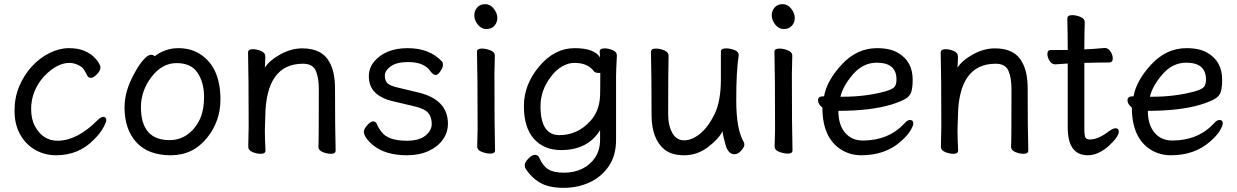

<svg xmlns="http://www.w3.org/2000/svg" viewBox="-20 -724 5960 925"><path d="M250 24Q196 24 150.5 -1.5Q105 -27 77.5 -75.5Q50 -124 50 -190Q50 -255 73 -309Q96 -363 133.5 -404Q171 -445 218.5 -468.5Q266 -492 311 -492Q355 -492 384 -480Q413 -468 430.5 -451.5Q448 -435 456 -420.5Q464 -406 464 -401Q464 -383 447 -366Q430 -349 419 -349Q407 -349 402 -357Q383 -395 372 -402Q344 -421 315 -421Q254 -421 192 -356Q130 -286 130 -199Q130 -149 149 -115Q187 -46 257 -46Q351 -46 449 -144Q466 -161 477 -161Q492 -161 492 -146Q492 -135 477.5 -108.5Q463 -82 433 -52Q360 24 250 24Z M797 -49Q844 -49 881 -74.5Q918 -100 940.5 -144.5Q963 -189 963 -258Q963 -326 932 -373Q901 -420 831 -420Q761 -420 710 -353.5Q659 -287 659 -208Q659 -49 797 -49ZM803 24Q694 24 637 -38.5Q580 -101 580 -207Q580 -289 631 -377Q651 -414 672 -437Q693 -460 707 -460Q720 -460 725 -453Q777 -492 839 -492Q901 -492 946 -462Q1042 -399 1042 -245Q1042 -141 979 -62Q911 24 803 24Z M1574 17Q1555 17 1534.5 8.5Q1514 0 1514 -17Q1516 -34 1516 -293Q1516 -351 1501 -384Q1486 -417 1440 -417Q1261 -417 1258 -162L1256 -97Q1256 -59 1259 1Q1259 17 1236 17Q1217 17 1196.5 8.5Q1176 0 1176 -17L1178 -115Q1178 -364 1175 -471Q1175 -487 1199 -487Q1217 -487 1237.5 -478.5Q1258 -470 1258 -453V-439Q1256 -411 1256 -398Q1278 -433 1330.5 -462Q1383 -491 1436 -491Q1532 -491 1567 -425Q1594 -378 1594 -297Q1594 -105 1597 1Q1597 17 1574 17Z M1941 24Q1837 24 1778 -24Q1733 -62 1733 -90Q1733 -102 1749 -120.5Q1765 -139 1777 -139Q1790 -139 1795 -128Q1802 -109 1817 -90Q1848 -46 1940 -46Q1999 -46 2029.5 -70.5Q2060 -95 2060 -127Q2060 -159 2043.5 -179.5Q2027 -200 1975.5 -212Q1924 -224 1874 -236Q1757 -263 1757 -356Q1757 -397 1783 -428Q1838 -492 1944 -492Q2050 -492 2110 -427Q2114 -423 2114 -411Q2114 -399 2102 -381Q2090 -363 2079 -363Q2067 -363 2055 -379Q2025 -425 1946 -425Q1890 -425 1862 -404Q1834 -383 1834 -360Q1834 -336 1846 -323.5Q1858 -311 1897 -302L1993 -279Q2138 -245 2138 -128Q2138 -86 2113.5 -51.5Q2089 -17 2044.5 3.5Q2000 24 1941 24Z M2342 16Q2323 16 2301 7.5Q2279 -1 2279 -17L2281 -105Q2281 -368 2278 -475Q2278 -490 2302 -490Q2321 -490 2342.5 -481.5Q2364 -473 2364 -457L2362 -368Q2362 -105 2365 1Q2365 16 2342 16ZM2265 -650Q2265 -672 2279 -688Q2293 -704 2318 -704Q2342 -704 2359 -682Q2376 -660 2376 -638Q2376 -615 2361.5 -599.5Q2347 -584 2323 -584Q2299 -584 2282 -605.5Q2265 -627 2265 -650Z M2675 -73Q2763 -73 2825 -142Q2868 -190 2871 -263Q2872 -290 2872 -372Q2872 -373 2860 -373Q2848 -373 2841 -381Q2812 -421 2747 -421Q2717 -421 2686.5 -403Q2656 -385 2634 -354Q2584 -289 2584 -212Q2584 -73 2675 -73ZM2695 181Q2625 181 2582.5 156.5Q2540 132 2512 88Q2508 82 2508 70Q2508 59 2525 40.5Q2542 22 2557 22Q2572 22 2578 36Q2595 75 2621 91.5Q2647 108 2697 108Q2747 108 2786 88.5Q2825 69 2848 33.5Q2871 -2 2871 -51V-97Q2812 -1 2683 -1Q2601 -1 2552.5 -55Q2504 -109 2504 -213Q2504 -317 2578 -404.5Q2652 -492 2748 -492Q2844 -492 2871 -447L2869 -475Q2869 -491 2893 -491Q2911 -491 2931.5 -482.5Q2952 -474 2952 -457Q2948 -381 2948 -358V-50Q2948 25 2913 76.5Q2878 128 2821 154.5Q2764 181 2695 181Z M3181 -4Q3119 -55 3119 -171Q3119 -368 3116 -474Q3116 -490 3140 -490Q3159 -490 3180 -481.5Q3201 -473 3201 -456Q3199 -368 3199 -175Q3199 -119 3219 -83.5Q3239 -48 3276 -48Q3314 -48 3353 -80Q3392 -112 3422.5 -174Q3453 -236 3453 -342V-475Q3453 -491 3478 -491Q3498 -491 3518.5 -483Q3539 -475 3539 -458Q3527 -385 3527 -241Q3527 -99 3564 -38Q3566 -34 3566 -26Q3566 -16 3551 1.5Q3536 19 3518 19Q3488 19 3475 -27.5Q3462 -74 3461 -92Q3443 -55 3391 -15.5Q3339 24 3277 24Q3215 24 3181 -4Z M3775 16Q3756 16 3734 7.5Q3712 -1 3712 -17L3714 -105Q3714 -368 3711 -475Q3711 -490 3735 -490Q3754 -490 3775.5 -481.5Q3797 -473 3797 -457L3795 -368Q3795 -105 3798 1Q3798 16 3775 16ZM3698 -650Q3698 -672 3712 -688Q3726 -704 3751 -704Q3775 -704 3792 -682Q3809 -660 3809 -638Q3809 -615 3794.5 -599.5Q3780 -584 3756 -584Q3732 -584 3715 -605.5Q3698 -627 3698 -650Z M4041 -258Q4152 -258 4246 -284Q4280 -294 4289.5 -305.5Q4299 -317 4299 -341Q4299 -422 4204 -422Q4138 -422 4089.5 -366Q4041 -310 4029 -258ZM4130 24Q4077 24 4034 -2Q3942 -59 3942 -206Q3921 -222 3921 -241Q3921 -260 3946 -260H3950Q3964 -337 4036.5 -414.5Q4109 -492 4205 -492Q4269 -492 4307 -469Q4377 -428 4377 -340Q4377 -305 4371 -283.5Q4365 -262 4344 -249Q4323 -236 4277 -221Q4176 -190 4019 -190Q4019 -123 4051 -85Q4083 -47 4137 -47Q4260 -47 4337 -129Q4351 -146 4364 -146Q4380 -146 4380 -130Q4380 -117 4365 -93Q4350 -69 4319 -42Q4244 24 4130 24Z M4911 17Q4892 17 4871.5 8.5Q4851 0 4851 -17Q4853 -34 4853 -293Q4853 -351 4838 -384Q4823 -417 4777 -417Q4598 -417 4595 -162L4593 -97Q4593 -59 4596 1Q4596 17 4573 17Q4554 17 4533.5 8.5Q4513 0 4513 -17L4515 -115Q4515 -364 4512 -471Q4512 -487 4536 -487Q4554 -487 4574.5 -478.5Q4595 -470 4595 -453V-439Q4593 -411 4593 -398Q4615 -433 4667.5 -462Q4720 -491 4773 -491Q4869 -491 4904 -425Q4931 -378 4931 -297Q4931 -105 4934 1Q4934 17 4911 17Z M5221 24Q5124 24 5124 -110V-418L5064 -414Q5047 -414 5036.5 -431Q5026 -448 5026 -464Q5026 -483 5043 -483H5124Q5124 -556 5122 -635Q5122 -651 5146 -651Q5165 -651 5185.5 -642.5Q5206 -634 5206 -617Q5204 -552 5204 -486Q5250 -488 5302 -493Q5319 -493 5330 -476Q5341 -459 5341 -443Q5341 -423 5324 -423Q5276 -423 5204 -421V-108Q5204 -70 5209.5 -61Q5215 -52 5231 -52Q5271 -52 5323 -92Q5342 -106 5354 -106Q5370 -106 5370 -90Q5370 -66 5323 -22Q5271 24 5221 24Z M5532 -258Q5643 -258 5737 -284Q5771 -294 5780.5 -305.5Q5790 -317 5790 -341Q5790 -422 5695 -422Q5629 -422 5580.5 -366Q5532 -310 5520 -258ZM5621 24Q5568 24 5525 -2Q5433 -59 5433 -206Q5412 -222 5412 -241Q5412 -260 5437 -260H5441Q5455 -337 5527.5 -414.5Q5600 -492 5696 -492Q5760 -492 5798 -469Q5868 -428 5868 -340Q5868 -305 5862 -283.5Q5856 -262 5835 -249Q5814 -236 5768 -221Q5667 -190 5510 -190Q5510 -123 5542 -85Q5574 -47 5628 -47Q5751 -47 5828 -129Q5842 -146 5855 -146Q5871 -146 5871 -130Q5871 -117 5856 -93Q5841 -69 5810 -42Q5735 24 5621 24Z"/></svg>

Font: LXGW WenKai Lite Medium
Style: Regular
Weight: 500
Designer: LXGW / Fontworks Inc.
Foundry: LXGW / Fontworks Inc.
Version: Version 1.511; March 25, 2025